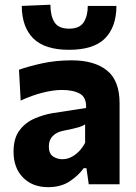

<svg xmlns="http://www.w3.org/2000/svg" viewBox="-20 -762 562 794"><path d="M179 12Q114.5 12 75.2 -27.8Q36 -67.5 36 -134.5Q36 -191 61.2 -223.8Q86.5 -256.5 123.8 -272.2Q161 -288 197 -294L336 -315.5Q338 -359 310.5 -374.5Q283 -390 236 -390Q201.5 -390 157.2 -379Q113 -368 65.5 -346L58.5 -473.5Q95.5 -487 153 -499.8Q210.5 -512.5 276.5 -512.5Q370 -512.5 422.2 -470.8Q474.5 -429 474.5 -335V0H347L337.5 -66.5H326Q306 -37.5 269.2 -12.8Q232.5 12 179 12ZM238.5 -103.5Q265 -103.5 290.2 -121.8Q315.5 -140 332 -171.5V-248Q323 -241 305.5 -235.8Q288 -230.5 240.5 -221Q213.5 -215.5 197.8 -199.2Q182 -183 182 -156Q182 -127 199.2 -115.2Q216.5 -103.5 238.5 -103.5ZM265.5 -556Q165 -556 117.8 -603Q70.5 -650 70 -737.5L188.5 -742.5Q188.5 -697 205.2 -670.2Q222 -643.5 265.5 -643.5Q309 -643.5 326 -669.8Q343 -696 343 -737.5H461.5Q461 -650 414 -603Q367 -556 265.5 -556Z"/></svg>

Font: Heraclito
Style: Bold
Weight: 700
Designer: Kostas Bartsokas (font) & Cristiano Sobral (main changes)
Foundry: Kostas Bartsokas (font) & Cristiano Sobral (main changes)
Version: Version 1.00;July 8, 2020;FontCreator 13.0.0.2655 64-bit